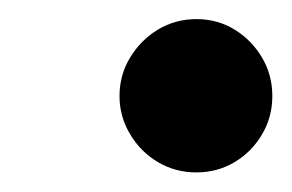

<svg xmlns="http://www.w3.org/2000/svg" viewBox="-20 -516 298 196"><path d="M180.5 -340Q159 -340 141.2 -350.5Q123.5 -361 112.8 -379Q102 -397 102 -418Q102 -439.5 112.8 -457.2Q123.5 -475 141.2 -485.8Q159 -496.5 180.5 -496.5Q202 -496.5 219.5 -485.8Q237 -475 247.5 -457.2Q258 -439.5 258 -418Q258 -396.5 247.5 -378.8Q237 -361 219.5 -350.5Q202 -340 180.5 -340Z"/></svg>

Font: Bodoni Moda 72pt SemiBold
Style: Italic
Weight: 600
Italic angle: -13°
Designer: Owen Earl
Foundry: indestructible type
Version: Version 2.004